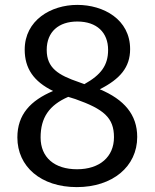

<svg xmlns="http://www.w3.org/2000/svg" viewBox="-20 -752 632 785"><path d="M388 -387C471 -429 512 -477 512 -551C512 -673 403 -732 296 -732C188 -732 81 -669 81 -549C81 -473 117 -419 197 -380C105 -341 51 -284 51 -190C51 -71 147 13 294 13C440 13 541 -71 541 -192C541 -283 488 -345 388 -387ZM296 -664C376 -664 422 -619 422 -548C422 -485 393 -446 325 -408L303 -416C218 -445 171 -474 171 -548C171 -622 220 -664 296 -664ZM295 -60C203 -60 146 -108 146 -190C146 -271 181 -322 259 -356L288 -347C404 -306 446 -271 446 -191C446 -111 388 -60 295 -60Z"/></svg>

Font: Glow Sans SC Normal Book
Style: Regular
Weight: 500
Designer: Ryoko NISHIZUKA (kana, bopomofo & ideographs); Paul D. Hunt (Latin, Greek & Cyrillic); Sandoll Communications, Soo-young
Version: Version 0.93